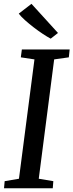

<svg xmlns="http://www.w3.org/2000/svg" viewBox="-20 -1008 393 1028"><path d="M1.5 0 5 -38 81.5 -51 164.5 -690 91.5 -701 97 -743H353L348.5 -701L270 -690L187.5 -51L265.5 -38L262.5 0ZM251.5 -801Q233.5 -810.5 209.2 -826.5Q185 -842.5 160 -861.8Q135 -881 113.8 -900Q92.5 -919 80.5 -935L148.5 -987.5L290.5 -831.5Z"/></svg>

Font: Merriweather 28pt
Style: Italic
Weight: 400
Italic angle: -7.8°
Version: Version 2.101